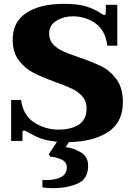

<svg xmlns="http://www.w3.org/2000/svg" viewBox="-20 -730 698 1000"><path d="M339 10 322 36Q363 41 401 63.5Q439 86 439 133Q439 203 383.5 226.5Q328 250 259 250Q228 250 201 246V207Q206 208 217 208Q267 208 297.5 192.5Q328 177 328 142Q328 113 298.5 100Q269 87 242 86L234 74L277 8Q223 3 188.5 -10.5Q154 -24 116 -47Q110 -50 104 -50Q102 -50 99.5 -47.5Q97 -45 97 -41V4H38V-209H90Q100 -130 157.5 -92.5Q215 -55 286 -55Q350 -55 390.5 -81Q431 -107 431 -166Q431 -203 409.5 -227.5Q388 -252 356 -267.5Q324 -283 267 -303Q195 -330 151.5 -352.5Q108 -375 77 -417Q46 -459 46 -524Q46 -616 117.5 -663Q189 -710 314 -710Q383 -710 425.5 -697.5Q468 -685 505 -661Q507 -660 513 -656Q519 -652 524 -652Q531 -652 531 -665V-705H591V-492H539Q529 -571 478 -608Q427 -645 358 -645Q312 -645 274 -622Q236 -599 236 -555Q236 -522 256 -500Q276 -478 306 -464Q336 -450 390 -432Q463 -407 509 -384Q555 -361 587.5 -316Q620 -271 620 -198Q620 -93 543 -42.5Q466 8 339 10Z"/></svg>

Font: Taviraj
Style: Bold
Weight: 700
Designer: Katatrad Team
Foundry: CadsonDemak
Version: Version 1.001